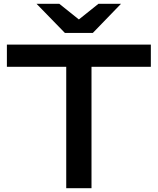

<svg xmlns="http://www.w3.org/2000/svg" viewBox="-20 -983 824 1003"><path d="M326 -689H458V0H326ZM16 -750H768V-634H16ZM465 -811H319L171 -963H290L420 -859H364L494 -963H612Z"/></svg>

Font: Unbounded
Style: Regular
Weight: 400
Designer: Luke Prowse, Jean-Baptiste Morizot, Fátima Lázaro, Florian Runge
Foundry: NaN
Version: Version 1.701;gftools[0.9.28.dev5+ged2979d]